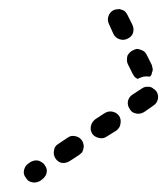

<svg xmlns="http://www.w3.org/2000/svg" viewBox="-20 -373 363 416"><path d="M36 12Q38 16 42 19Q45 21 50 22Q54 23 59 22Q63 21 67 19L71 16Q75 13 77 10Q80 6 81 2Q82 -3 81 -7Q80 -11 77 -15Q75 -19 71 -21Q67 -24 63 -25Q59 -26 54 -25Q50 -24 46 -22L42 -19Q34 -14 32 -4Q30 5 36 12ZM100 -30Q105 -22 114 -20Q123 -19 131 -24L151 -37Q155 -40 158 -43Q160 -47 161 -52Q162 -56 161 -60Q160 -65 158 -68Q153 -76 143 -78Q134 -80 127 -75L106 -61Q98 -56 97 -47Q95 -38 100 -30ZM180 -83Q185 -76 195 -74Q204 -72 211 -77L232 -90Q240 -96 241 -105Q243 -114 238 -122Q233 -129 224 -131Q215 -133 207 -128L187 -115Q179 -109 177 -100Q175 -91 180 -83ZM261 -137Q263 -133 267 -130Q271 -128 275 -127Q279 -126 284 -127Q288 -128 292 -130L312 -144Q320 -149 322 -158Q324 -167 319 -175Q316 -179 312 -181Q309 -184 304 -185Q300 -185 296 -185Q291 -184 287 -181L267 -168Q259 -163 257 -153Q256 -144 261 -137ZM268 -212 257 -234Q255 -238 255 -243Q255 -247 256 -252Q258 -256 261 -259Q264 -262 268 -264Q272 -266 276 -267Q281 -267 285 -265Q289 -264 293 -261Q296 -258 298 -254L309 -232Q310 -228 311 -223Q311 -219 309 -215Q309 -212 308 -211Q307 -209 305 -207Q298 -208 291 -207Q284 -205 278 -202Q275 -204 272 -206Q270 -209 268 -212ZM256 -289Q265 -293 268 -301Q271 -310 267 -319L256 -341Q254 -345 251 -348Q248 -351 243 -352Q239 -354 235 -353Q230 -353 226 -351Q218 -347 215 -338Q212 -330 216 -321L226 -299Q230 -291 239 -288Q248 -285 256 -289Z"/></svg>

Font: FRB American Cursive Guidelines Arrows Dashed Extrabold
Style: Bold Italic
Weight: 800
Italic angle: -25°
Version: Version 2.0;Modular Font Editor K font №1